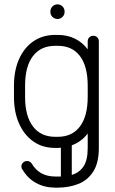

<svg xmlns="http://www.w3.org/2000/svg" viewBox="-20 -673 526 880"><path d="M83 104Q78 99 78 90Q78 80 85.5 72.5Q93 65 104 65Q117 65 125 76Q160 136 233 136H245Q252 136 259 136V4Q252 5 245 5H233Q175 5 133 -24.5Q91 -54 67.5 -106.5Q44 -159 44 -229V-280Q44 -350 67.5 -402.5Q91 -455 133.5 -484Q176 -513 233 -513H245Q288 -513 323 -496Q358 -479 382 -447V-484Q382 -495 389.5 -502Q397 -509 408 -509Q418 -509 425.5 -502Q433 -495 433 -484V5Q433 74 407 114Q381 154 338 170.5Q295 187 245 187H233Q185 187 146 166Q107 145 83 104ZM95 -280V-229Q95 -141 131 -93.5Q167 -46 233 -46H245Q311 -46 346.5 -93.5Q382 -141 382 -229V-280Q382 -369 346.5 -416Q311 -463 245 -463H233Q167 -463 131 -416Q95 -369 95 -280ZM382 5V-61Q353 -23 309 -7V129Q344 118 363 89.5Q382 61 382 5ZM211 -620Q211 -634 220.5 -643.5Q230 -653 244 -653Q257 -653 266.5 -643.5Q276 -634 276 -620V-618Q276 -605 266.5 -595.5Q257 -586 244 -586Q230 -586 220.5 -595.5Q211 -605 211 -618Z"/></svg>

Font: Libertine Sup
Style: Regular
Weight: 400
Designer: Bastien Sozeau
Foundry: NBR — Bastien Sozeau
Version: Version 2.003; ttfautohint (v1.8.4.7-5d5b);gftools[0.9.33]